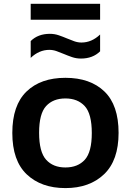

<svg xmlns="http://www.w3.org/2000/svg" viewBox="-20 -952 670 982"><path d="M314.5 10Q191 10 117 -60Q43 -130 43 -272Q43 -413.5 115.5 -483.8Q188 -554 314.5 -554Q441.5 -554 514 -484.2Q586.5 -414.5 586.5 -272.5Q586.5 -131.5 512.2 -60.8Q438 10 314.5 10ZM314.5 -95.5Q378 -95.5 413.8 -135Q449.5 -174.5 449.5 -271.5Q449.5 -370 413.5 -409.2Q377.5 -448.5 314.5 -448.5Q251.5 -448.5 215.8 -409.5Q180 -370.5 180 -273Q180 -175 215.8 -135.2Q251.5 -95.5 314.5 -95.5ZM394 -652.5Q370 -652.5 348.2 -660Q326.5 -667.5 306.5 -676Q287.5 -684 269.2 -690.5Q251 -697 232.5 -697Q180 -697 137 -656V-742Q174.5 -779 235 -779Q259 -779 280.8 -771.5Q302.5 -764 322.5 -755.5Q341.5 -747.5 359.8 -741Q378 -734.5 396.5 -734.5Q449 -734.5 492 -775.5V-689.5Q454.5 -652.5 394 -652.5ZM137 -851V-932.5H492V-851Z"/></svg>

Font: Encode Sans SmExp SmBold
Style: Regular
Weight: 600
Width: 6
Designer: Multiple Designers
Foundry: Impallari Type
Version: Version 3.002; ttfautohint (v1.8.3) -l 8 -r 50 -G 200 -x 14 